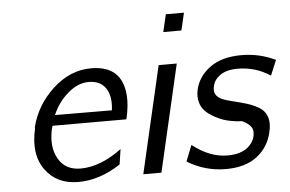

<svg xmlns="http://www.w3.org/2000/svg" viewBox="-50 -764 1275 844"><g transform="rotate(-5 587.5 -341.5)"><path d="M93 -240V-247Q117 -344 193 -414Q269 -484 362 -484Q499 -484 508 -350Q511 -306 497 -247H171Q170 -245 169 -240Q168 -235 167 -233Q150 -155 180.5 -102Q211 -49 278 -49Q366 -49 460 -119L450 -52Q358 9 263 9Q168 9 118 -60Q68 -129 93 -240ZM186 -293 437 -292Q445 -354 421 -389.5Q397 -425 346 -425Q298 -425 253.5 -386.5Q209 -348 186 -293Z M550 0 659 -472H739L630 0ZM692 -615 710 -692H790L772 -615Z M744 -39 772 -110Q848 -50 926 -50Q985 -50 1016.5 -76.5Q1048 -103 1049 -140Q1050 -159 1035 -173.5Q1020 -188 1001 -195Q975 -195 940 -203Q905 -211 867.5 -235Q830 -259 821 -294Q814 -317 820 -348Q833 -407 885.5 -445.5Q938 -484 1025 -484Q1104 -484 1175 -450L1147 -383Q1082 -426 1003 -426Q954 -426 926 -406Q898 -386 893 -358Q883 -318 923 -300Q938 -293 971 -285Q1004 -277 1030.5 -269Q1057 -261 1082.5 -246.5Q1108 -232 1118 -204Q1128 -176 1118 -135Q1103 -70 1051.5 -30.5Q1000 9 914 9Q823 9 744 -39Z"/></g></svg>

Font: Coval
Style: Light Italic
Weight: 300
Foundry: Context Ltd
Version: Version 001.000